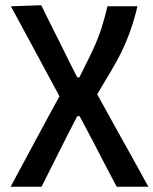

<svg xmlns="http://www.w3.org/2000/svg" viewBox="-20 -521 586 733"><path d="M20.5 192Q43.5 148.5 78 85Q112.5 21.5 153 -54.5L207 -153.5L152 -255.5Q120 -315 86.8 -376.5Q53.5 -438 21.5 -497L137.5 -501Q153 -469.5 173.2 -428.8Q193.5 -388 213 -349.5Q232.5 -310.5 245 -284.5L275 -225.5H283L317.5 -295Q351 -362 366.5 -410.8Q382 -459.5 390 -497H504.5Q494 -447.5 470.8 -385.2Q447.5 -323 407 -255L351 -161L429 -20Q456 28 476 64.2Q496 100.5 513 131Q529.5 161.5 546.5 192H425.5Q403 149.5 381.2 107.8Q359.5 66 337 22.5L284 -77.5H275L240 -10Q206 57.5 181.5 106.5Q157 155.5 138.5 192Z"/></svg>

Font: Heraclito Medium
Style: Regular
Weight: 500
Designer: Kostas Bartsokas (font) & Cristiano Sobral (main changes)
Foundry: Kostas Bartsokas (font) & Cristiano Sobral (main changes)
Version: Version 1.00;July 8, 2020;FontCreator 13.0.0.2655 64-bit